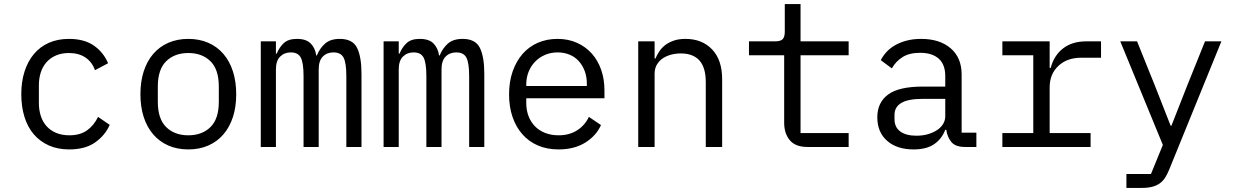

<svg xmlns="http://www.w3.org/2000/svg" viewBox="-20 -718 6040 938"><path d="M84 -258Q84 -319 100 -369Q116 -419 146 -454.5Q176 -490 219 -509Q262 -528 317 -528Q392 -528 439 -495Q486 -462 508 -409L444 -375Q430 -415 397.5 -437Q365 -459 317 -459Q282 -459 254.5 -447.5Q227 -436 208 -415Q189 -394 179.5 -365Q170 -336 170 -302V-214Q170 -180 179.5 -151Q189 -122 208 -101Q227 -80 255 -68.5Q283 -57 319 -57Q371 -57 405 -81Q439 -105 459 -147L516 -108Q493 -56 444.5 -22Q396 12 318 12Q262 12 218.5 -7.5Q175 -27 145 -62Q115 -97 99.5 -147Q84 -197 84 -258Z M666 -258Q666 -319 682 -369Q698 -419 728.5 -454.5Q759 -490 802.5 -509Q846 -528 900 -528Q954 -528 997.5 -509Q1041 -490 1071.5 -454.5Q1102 -419 1118 -369Q1134 -319 1134 -258Q1134 -196 1118 -146.5Q1102 -97 1071.5 -61.5Q1041 -26 997.5 -7Q954 12 900 12Q846 12 802.5 -7Q759 -26 728.5 -61.5Q698 -97 682 -146.5Q666 -196 666 -258ZM1049 -221V-295Q1049 -379 1008 -419Q967 -459 900 -459Q833 -459 792 -419Q751 -379 751 -295V-221Q751 -137 792 -97Q833 -57 900 -57Q967 -57 1008 -97Q1049 -137 1049 -221Z M1254 0V-516H1328V-456H1332Q1344 -486 1366 -507Q1388 -528 1431 -528Q1476 -528 1498 -505.5Q1520 -483 1525 -447H1528Q1542 -482 1568 -505Q1594 -528 1640 -528Q1703 -528 1724.5 -484Q1746 -440 1746 -358V0H1672V-345Q1672 -411 1658.5 -436.5Q1645 -462 1609 -462Q1577 -462 1557 -441.5Q1537 -421 1537 -379V0H1463V-345Q1463 -411 1449.5 -436.5Q1436 -462 1401 -462Q1369 -462 1348.5 -441.5Q1328 -421 1328 -379V0Z M1854 0V-516H1928V-456H1932Q1944 -486 1966 -507Q1988 -528 2031 -528Q2076 -528 2098 -505.5Q2120 -483 2125 -447H2128Q2142 -482 2168 -505Q2194 -528 2240 -528Q2303 -528 2324.5 -484Q2346 -440 2346 -358V0H2272V-345Q2272 -411 2258.5 -436.5Q2245 -462 2209 -462Q2177 -462 2157 -441.5Q2137 -421 2137 -379V0H2063V-345Q2063 -411 2049.5 -436.5Q2036 -462 2001 -462Q1969 -462 1948.5 -441.5Q1928 -421 1928 -379V0Z M2467 -257Q2467 -319 2484.5 -369Q2502 -419 2533 -454.5Q2564 -490 2607.5 -509Q2651 -528 2704 -528Q2756 -528 2798.5 -509Q2841 -490 2871 -456.5Q2901 -423 2917 -377Q2933 -331 2933 -276V-238H2551V-214Q2551 -180 2562 -151Q2573 -122 2593.5 -101Q2614 -80 2643.5 -68.5Q2673 -57 2709 -57Q2761 -57 2799 -81Q2837 -105 2857 -147L2916 -107Q2893 -55 2839.5 -21.5Q2786 12 2709 12Q2653 12 2608.5 -7Q2564 -26 2532.5 -61.5Q2501 -97 2484 -146.5Q2467 -196 2467 -257ZM2551 -305V-298H2847V-309Q2847 -343 2836.5 -371Q2826 -399 2807.5 -419.5Q2789 -440 2762.5 -451Q2736 -462 2704 -462Q2671 -462 2643 -450Q2615 -438 2594.5 -417Q2574 -396 2562.5 -367.5Q2551 -339 2551 -305Z M3098 0V-516H3178V-432H3182Q3190 -451 3202 -468.5Q3214 -486 3231.5 -499Q3249 -512 3273 -520Q3297 -528 3329 -528Q3410 -528 3459 -476.5Q3508 -425 3508 -331V0H3428V-317Q3428 -388 3397 -422.5Q3366 -457 3306 -457Q3282 -457 3259 -451Q3236 -445 3218 -433Q3200 -421 3189 -402Q3178 -383 3178 -358V0Z M3925 0Q3866 0 3838.5 -33Q3811 -66 3811 -118V-448H3639V-516H3767Q3793 -516 3803.5 -526.5Q3814 -537 3814 -563V-698H3891V-516H4126V-448H3891V-68H4126V0Z M4695 0Q4648 0 4628 -24Q4608 -48 4603 -84H4598Q4581 -39 4543.5 -13.5Q4506 12 4443 12Q4362 12 4314 -30Q4266 -72 4266 -145Q4266 -217 4318.5 -256Q4371 -295 4488 -295H4598V-346Q4598 -403 4566 -431.5Q4534 -460 4475 -460Q4423 -460 4390 -439.5Q4357 -419 4337 -384L4283 -424Q4293 -444 4310 -463Q4327 -482 4352 -496.5Q4377 -511 4409 -519.5Q4441 -528 4480 -528Q4571 -528 4624.5 -482Q4678 -436 4678 -354V-70H4750V0ZM4598 -150V-235H4488Q4416 -235 4383 -215Q4350 -195 4350 -157V-136Q4350 -96 4378.5 -75.5Q4407 -55 4457 -55Q4488 -55 4513.5 -62.5Q4539 -70 4558 -82.5Q4577 -95 4587.5 -112.5Q4598 -130 4598 -150Z M4877 -68H5028V-448H4877V-516H5108V-386H5113Q5129 -447 5173.5 -481.5Q5218 -516 5287 -516H5359V-436H5262Q5193 -436 5150.5 -396Q5108 -356 5108 -291V-68H5308V0H4877Z M5867 -516H5947L5691 113Q5682 135 5671 151.5Q5660 168 5645 178.5Q5630 189 5609 194.5Q5588 200 5559 200H5483V132H5603L5661 -10L5453 -516H5535L5622 -300L5699 -104H5703L5780 -300Z"/></svg>

Font: IBM Plaex Mono
Style: Regular
Weight: 400
Designer: Mike Abbink, Paul van der Laan, Pieter van Rosmalen
Foundry: Bold Monday
Version: Version 2.003